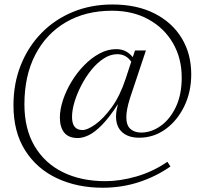

<svg xmlns="http://www.w3.org/2000/svg" viewBox="-20 -730 932 877"><path d="M616 -101Q566 -101 538 -126.2Q510 -151.5 510 -197.5Q510 -220.5 517 -246L519 -254.5Q479 -193 445.8 -159.2Q412.5 -125.5 385.2 -112.5Q358 -99.5 335.5 -99.5Q293.5 -99.5 273.5 -124.2Q253.5 -149 253.5 -193Q253.5 -230 267.5 -272.5Q281.5 -315 306.2 -356.2Q331 -397.5 363.8 -431.2Q396.5 -465 434 -485.2Q471.5 -505.5 510.5 -505.5Q535.5 -505.5 553.5 -496.2Q571.5 -487 586.5 -469L596.5 -499.5H646.5L574.5 -284Q565 -254 561 -232.5Q557 -211 557 -194.5Q557 -157.5 575.8 -141Q594.5 -124.5 624.5 -124.5Q671 -124.5 713.5 -154.5Q756 -184.5 783 -240.8Q810 -297 810 -376Q810 -464 770 -533Q730 -602 658.2 -641.5Q586.5 -681 491.5 -681Q371 -681 281 -628.5Q191 -576 141.2 -480Q91.5 -384 91.5 -253.5Q91.5 -141.5 137.8 -63Q184 15.5 267.2 56.5Q350.5 97.5 461.5 97.5Q529 97.5 604 75.8Q679 54 744.5 9L758.5 30.5Q692.5 76.5 614.2 102Q536 127.5 449 127.5Q332 127.5 239.8 84Q147.5 40.5 94.5 -43.5Q41.5 -127.5 41.5 -249Q41.5 -349 75.2 -433.2Q109 -517.5 169.8 -579.5Q230.5 -641.5 313 -675.5Q395.5 -709.5 493.5 -709.5Q604.5 -709.5 685.2 -668.8Q766 -628 809.8 -556Q853.5 -484 853.5 -390.5Q853.5 -310 821.5 -244.2Q789.5 -178.5 735.8 -139.8Q682 -101 616 -101ZM309 -195.5Q309 -136 357 -136Q379 -136 415.8 -162Q452.5 -188 490.5 -240.2Q528.5 -292.5 554.5 -372L579.5 -448Q556 -482.5 516 -482.5Q484.5 -482.5 454.5 -463.2Q424.5 -444 398.2 -411.8Q372 -379.5 352 -341.2Q332 -303 320.5 -265Q309 -227 309 -195.5Z"/></svg>

Font: Newsreader Text Light
Style: Regular
Weight: 300
Designer: Hugues Gentile
Foundry: Production Type
Version: Version 1.002